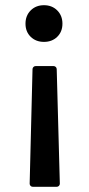

<svg xmlns="http://www.w3.org/2000/svg" viewBox="-20 -728 342 738"><path d="M220 -637Q220 -606 200 -586.5Q180 -567 149 -567Q118 -567 98 -586.5Q78 -606 78 -637Q78 -668 98 -688Q118 -708 149 -708Q180 -708 200 -688Q220 -668 220 -637ZM117 -474H186Q191 -474 194.5 -470.5Q198 -467 198 -462L210 -22Q210 -17 206.5 -13.5Q203 -10 198 -10H106Q101 -10 97.5 -13.5Q94 -17 94 -22L105 -462Q105 -467 108.5 -470.5Q112 -474 117 -474Z"/></svg>

Font: Barlow Semi Condensed SemiBold
Style: Regular
Weight: 600
Width: 4
Designer: Jeremy Tribby
Foundry: Tribby Type
Version: Version 1.408